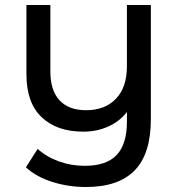

<svg xmlns="http://www.w3.org/2000/svg" viewBox="-20 -550 717 770"><path d="M585 -530V-72Q585 67 520 133.5Q455 200 325 200Q254 200 189.5 179.5Q125 159 84 121L131 47Q166 79 215.5 97Q265 115 320 115Q407 115 448 71.5Q489 28 489 -62V-101Q460 -63 414 -42.5Q368 -22 314 -22Q208 -22 147 -80Q86 -138 86 -252V-530H182V-263Q182 -187 219 -147.5Q256 -108 325 -108Q401 -108 445 -154Q489 -200 489 -284V-530Z"/></svg>

Font: Montserrat Alternates Medium
Style: Regular
Weight: 500
Designer: Julieta Ulanovsky
Foundry: Julieta Ulanovsky
Version: Version 7.200